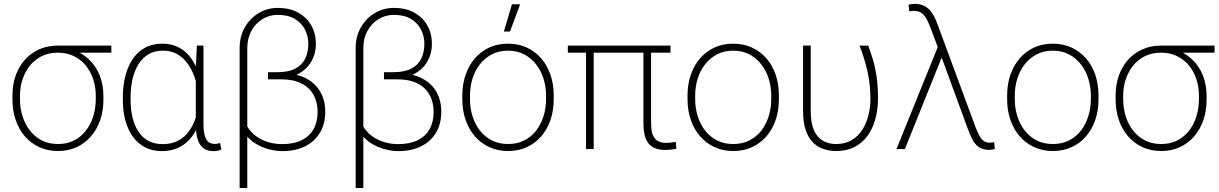

<svg xmlns="http://www.w3.org/2000/svg" viewBox="-20 -761 6220 980"><path d="M43.5 -254.9V-273.4Q43.5 -329.1 60.1 -375.5Q76.7 -421.9 107.2 -456.1Q137.7 -490.2 180.4 -509.3Q223.1 -528.3 275.4 -528.3Q288.1 -527.8 299.6 -524.9Q311 -522 322.5 -518.1Q334 -514.2 346.7 -509.3Q397 -492.7 433.1 -458.7Q469.2 -424.8 488.5 -377Q507.8 -329.1 507.8 -270.5V-251.5Q507.8 -195.3 491.2 -147.7Q474.6 -100.1 444.1 -64.7Q413.6 -29.3 370.8 -9.8Q328.1 9.8 276.4 9.8Q223.6 9.8 180.9 -9.8Q138.2 -29.3 107.4 -64.7Q76.7 -100.1 60.1 -148.4Q43.5 -196.8 43.5 -254.9ZM82 -273.4V-254.9Q82 -209 95 -167.7Q107.9 -126.5 132.8 -94.5Q157.7 -62.5 193.6 -44.2Q229.5 -25.9 276.4 -25.9Q322.3 -25.9 358.2 -44.2Q394 -62.5 418.7 -94.5Q443.4 -126.5 456.1 -167.7Q468.8 -209 468.8 -254.9V-273.4Q468.8 -316.4 456.1 -355.7Q443.4 -395 418.5 -425.8Q393.6 -456.5 357.4 -474.4Q321.3 -492.2 275.4 -492.2Q229 -492.2 193.1 -474.4Q157.2 -456.5 132.6 -425.8Q107.9 -395 95 -355.7Q82 -316.4 82 -273.4ZM548.3 -528.3V-492.2H274.9V-528.3Z M606.9 -252.4V-262.7Q606.9 -325.2 620.4 -375.7Q633.8 -426.3 659.4 -462.6Q685.1 -499 722.4 -518.6Q759.8 -538.1 807.6 -538.1Q842.8 -538.1 871.6 -527.8Q900.4 -517.6 923.1 -498.5Q945.8 -479.5 962.6 -453.1Q979.5 -426.8 991.2 -394.3Q1002.9 -361.8 1009.3 -324.7V-190.4Q1002.9 -149.4 987.5 -112.8Q972.2 -76.2 947 -48.6Q921.9 -21 886.7 -5.4Q851.6 10.3 806.6 10.3Q759.3 10.3 722.2 -8.3Q685.1 -26.9 659.4 -61.5Q633.8 -96.2 620.4 -144.5Q606.9 -192.9 606.9 -252.4ZM646.5 -262.7V-252.4Q646.5 -202.6 656.5 -161.1Q666.5 -119.6 686.5 -89.1Q706.5 -58.6 737.5 -42Q768.6 -25.4 810.5 -25.4Q850.6 -25.4 881.1 -39.1Q911.6 -52.7 933.1 -77.1Q954.6 -101.6 968.5 -133.1Q982.4 -164.6 989.3 -200.2V-308.6Q983.4 -338.9 971.2 -372.6Q959 -406.2 938 -435.8Q917 -465.3 885.7 -483.9Q854.5 -502.4 811.5 -502.4Q769 -502.4 738 -484.1Q707 -465.8 686.8 -433.1Q666.5 -400.4 656.5 -356.9Q646.5 -313.5 646.5 -262.7ZM984.9 -528.3H1018.6V-128.4Q1018.6 -98.6 1022.7 -78.9Q1026.9 -59.1 1034.4 -47.6Q1042 -36.1 1052.2 -31.2Q1062.5 -26.4 1074.7 -26.4Q1083 -26.4 1089.6 -27.8Q1096.2 -29.3 1103.5 -30.8L1109.9 1.5Q1099.6 7.3 1089.6 8.8Q1079.6 10.3 1069.3 10.3Q1046.9 10.3 1030.3 2.4Q1013.7 -5.4 1002.2 -21.7Q990.7 -38.1 985.1 -64.5Q979.5 -90.8 979.5 -128.4V-416.5Z M1347.7 -386.7H1419.4Q1493.7 -386.7 1542.7 -360.6Q1591.8 -334.5 1616 -290.5Q1640.1 -246.6 1640.1 -191.9Q1640.1 -127.4 1612.5 -82.5Q1585 -37.6 1535.9 -13.7Q1486.8 10.3 1422.4 10.3Q1387.2 10.3 1349.6 0Q1312 -10.3 1279.8 -31Q1247.6 -51.8 1227.5 -83.5Q1207.5 -115.2 1207.5 -159.2L1229 -170.9Q1229 -129.4 1255.1 -96.4Q1281.2 -63.5 1325 -44.4Q1368.7 -25.4 1420.4 -25.4Q1479.5 -25.4 1519.8 -45.4Q1560.1 -65.4 1580.6 -102.3Q1601.1 -139.2 1601.1 -189.9Q1601.1 -239.7 1580.1 -277.3Q1559.1 -314.9 1518.1 -335.4Q1477.1 -356 1417.5 -356H1347.7ZM1397.9 -720.7Q1457.5 -720.7 1501.2 -697Q1544.9 -673.3 1568.6 -631.8Q1592.3 -590.3 1592.3 -536.1Q1592.3 -487.8 1569.6 -448Q1546.9 -408.2 1503.7 -384.3Q1460.4 -360.4 1397.9 -360.4H1347.7V-392.6H1396Q1452.1 -392.6 1486.8 -410.6Q1521.5 -428.7 1537.6 -461.4Q1553.7 -494.1 1553.7 -538.6Q1553.7 -575.2 1537.1 -608.9Q1520.5 -642.6 1486.1 -663.8Q1451.7 -685.1 1397.9 -685.1Q1354.5 -685.1 1319.3 -663.3Q1284.2 -641.6 1263.2 -603.5Q1242.2 -565.4 1242.2 -516.1V198.7H1203.1V-516.1Q1203.1 -575.2 1229.7 -621.6Q1256.3 -668 1300.8 -694.3Q1345.2 -720.7 1397.9 -720.7Z M1939.9 -386.7H2011.7Q2085.9 -386.7 2135 -360.6Q2184.1 -334.5 2208.3 -290.5Q2232.4 -246.6 2232.4 -191.9Q2232.4 -127.4 2204.8 -82.5Q2177.2 -37.6 2128.2 -13.7Q2079.1 10.3 2014.6 10.3Q1979.5 10.3 1941.9 0Q1904.3 -10.3 1872.1 -31Q1839.8 -51.8 1819.8 -83.5Q1799.8 -115.2 1799.8 -159.2L1821.3 -170.9Q1821.3 -129.4 1847.4 -96.4Q1873.5 -63.5 1917.2 -44.4Q1960.9 -25.4 2012.7 -25.4Q2071.8 -25.4 2112.1 -45.4Q2152.3 -65.4 2172.9 -102.3Q2193.4 -139.2 2193.4 -189.9Q2193.4 -239.7 2172.4 -277.3Q2151.4 -314.9 2110.4 -335.4Q2069.3 -356 2009.8 -356H1939.9ZM1990.2 -720.7Q2049.8 -720.7 2093.5 -697Q2137.2 -673.3 2160.9 -631.8Q2184.6 -590.3 2184.6 -536.1Q2184.6 -487.8 2161.9 -448Q2139.2 -408.2 2095.9 -384.3Q2052.7 -360.4 1990.2 -360.4H1939.9V-392.6H1988.3Q2044.4 -392.6 2079.1 -410.6Q2113.8 -428.7 2129.9 -461.4Q2146 -494.1 2146 -538.6Q2146 -575.2 2129.4 -608.9Q2112.8 -642.6 2078.4 -663.8Q2043.9 -685.1 1990.2 -685.1Q1946.8 -685.1 1911.6 -663.3Q1876.5 -641.6 1855.5 -603.5Q1834.5 -565.4 1834.5 -516.1V198.7H1795.4V-516.1Q1795.4 -575.2 1822 -621.6Q1848.6 -668 1893.1 -694.3Q1937.5 -720.7 1990.2 -720.7Z M2339.8 -254.9V-273.4Q2339.8 -331.5 2356.7 -379.9Q2373.5 -428.2 2404.3 -463.6Q2435.1 -499 2477.8 -518.6Q2520.5 -538.1 2572.8 -538.1Q2625 -538.1 2668 -518.6Q2710.9 -499 2741.9 -463.6Q2772.9 -428.2 2789.6 -379.9Q2806.2 -331.5 2806.2 -273.4V-254.9Q2806.2 -196.8 2789.6 -148.4Q2772.9 -100.1 2742.2 -64.7Q2711.4 -29.3 2668.7 -9.8Q2626 9.8 2573.7 9.8Q2521 9.8 2478.3 -9.8Q2435.5 -29.3 2404.5 -64.7Q2373.5 -100.1 2356.7 -148.4Q2339.8 -196.8 2339.8 -254.9ZM2378.9 -273.4V-254.9Q2378.9 -209 2391.8 -167.7Q2404.8 -126.5 2429.7 -94.5Q2454.6 -62.5 2490.7 -44.2Q2526.9 -25.9 2573.7 -25.9Q2619.6 -25.9 2655.8 -44.2Q2691.9 -62.5 2716.6 -94.5Q2741.2 -126.5 2754.2 -167.7Q2767.1 -209 2767.1 -254.9V-273.4Q2767.1 -318.4 2754.2 -359.4Q2741.2 -400.4 2716.3 -432.6Q2691.4 -464.8 2655.3 -483.6Q2619.1 -502.4 2572.8 -502.4Q2526.4 -502.4 2490.5 -483.6Q2454.6 -464.8 2429.4 -432.6Q2404.3 -400.4 2391.6 -359.4Q2378.9 -318.4 2378.9 -273.4ZM2551.8 -600.1 2593.3 -739.3H2634.8L2583 -600.1Z M3402.3 -528.3V-492.2H2878.4V-528.3ZM3010.3 -528.3V0H2971.2V-528.3ZM3264.2 -528.3H3303.2V-132.8Q3303.2 -90.3 3313.7 -68.6Q3324.2 -46.9 3341.6 -39.3Q3358.9 -31.7 3378.4 -31.7Q3393.1 -31.7 3405 -33.2Q3417 -34.7 3429.2 -36.6L3432.6 -2.4Q3421.9 1 3404.8 2.7Q3387.7 4.4 3374.5 4.4Q3340.8 4.4 3315.9 -7.8Q3291 -20 3277.6 -50Q3264.2 -80.1 3264.2 -132.8Z M3489.3 -254.9V-273.4Q3489.3 -331.5 3506.1 -379.9Q3522.9 -428.2 3553.7 -463.6Q3584.5 -499 3627.2 -518.6Q3669.9 -538.1 3722.2 -538.1Q3774.4 -538.1 3817.4 -518.6Q3860.4 -499 3891.4 -463.6Q3922.4 -428.2 3939 -379.9Q3955.6 -331.5 3955.6 -273.4V-254.9Q3955.6 -196.8 3939 -148.4Q3922.4 -100.1 3891.6 -64.7Q3860.8 -29.3 3818.1 -9.8Q3775.4 9.8 3723.1 9.8Q3670.4 9.8 3627.7 -9.8Q3585 -29.3 3554 -64.7Q3522.9 -100.1 3506.1 -148.4Q3489.3 -196.8 3489.3 -254.9ZM3528.3 -273.4V-254.9Q3528.3 -209 3541.3 -167.7Q3554.2 -126.5 3579.1 -94.5Q3604 -62.5 3640.1 -44.2Q3676.3 -25.9 3723.1 -25.9Q3769 -25.9 3805.2 -44.2Q3841.3 -62.5 3866 -94.5Q3890.6 -126.5 3903.6 -167.7Q3916.5 -209 3916.5 -254.9V-273.4Q3916.5 -318.4 3903.6 -359.4Q3890.6 -400.4 3865.7 -432.6Q3840.8 -464.8 3804.7 -483.6Q3768.6 -502.4 3722.2 -502.4Q3675.8 -502.4 3639.9 -483.6Q3604 -464.8 3578.9 -432.6Q3553.7 -400.4 3541 -359.4Q3528.3 -318.4 3528.3 -273.4Z M4079.1 -528.3H4118.2V-191.9Q4118.2 -147 4127.7 -115.2Q4137.2 -83.5 4154.8 -64Q4172.4 -44.4 4195.8 -35.2Q4219.2 -25.9 4247.6 -25.9Q4293.5 -25.9 4326.7 -45.4Q4359.9 -64.9 4381.1 -98.1Q4402.3 -131.3 4412.6 -172.6Q4422.9 -213.9 4422.9 -257.8Q4422.4 -335.4 4406.2 -403.1Q4390.1 -470.7 4367.2 -528.3H4411.6Q4423.8 -495.1 4435.3 -457.3Q4446.8 -419.4 4454.1 -371.3Q4461.4 -323.2 4461.4 -259.3Q4461.4 -201.7 4447.8 -152.6Q4434.1 -103.5 4407.5 -67.1Q4380.9 -30.8 4341.3 -10.5Q4301.8 9.8 4249 9.8Q4210.9 9.8 4179.7 -1.7Q4148.4 -13.2 4126 -37.6Q4103.5 -62 4091.3 -100.6Q4079.1 -139.2 4079.1 -192.9Z M4788.1 -471.2 4598.6 0H4555.7L4773.4 -538.1L4803.2 -524.9ZM4648.9 -741.2Q4679.2 -741.2 4699.7 -729.7Q4720.2 -718.3 4733.6 -700Q4747.1 -681.6 4755.6 -661.1Q4764.2 -640.6 4770.5 -623L4958 -115.2Q4968.3 -88.9 4978 -70.3Q4987.8 -51.8 5000.5 -42.2Q5013.2 -32.7 5031.7 -32.7Q5035.2 -32.7 5042.7 -33.4Q5050.3 -34.2 5054.2 -35.6L5058.1 -1Q5053.7 1 5044.4 2.4Q5035.2 3.9 5028.3 3.9Q4994.6 3.9 4974.4 -11.5Q4954.1 -26.9 4942.1 -51.3Q4930.2 -75.7 4920.9 -100.6L4782.7 -477.5L4731.9 -612.8Q4721.7 -640.1 4711.2 -660.9Q4700.7 -681.6 4685.1 -693.6Q4669.4 -705.6 4644.5 -705.6Q4641.1 -705.6 4633.1 -704.8Q4625 -704.1 4621.1 -703.1L4617.7 -736.3Q4622.6 -738.8 4632.6 -740Q4642.6 -741.2 4648.9 -741.2Z M5120.6 -254.9V-273.4Q5120.6 -331.5 5137.5 -379.9Q5154.3 -428.2 5185.1 -463.6Q5215.8 -499 5258.5 -518.6Q5301.3 -538.1 5353.5 -538.1Q5405.8 -538.1 5448.7 -518.6Q5491.7 -499 5522.7 -463.6Q5553.7 -428.2 5570.3 -379.9Q5586.9 -331.5 5586.9 -273.4V-254.9Q5586.9 -196.8 5570.3 -148.4Q5553.7 -100.1 5522.9 -64.7Q5492.2 -29.3 5449.5 -9.8Q5406.7 9.8 5354.5 9.8Q5301.8 9.8 5259 -9.8Q5216.3 -29.3 5185.3 -64.7Q5154.3 -100.1 5137.5 -148.4Q5120.6 -196.8 5120.6 -254.9ZM5159.7 -273.4V-254.9Q5159.7 -209 5172.6 -167.7Q5185.5 -126.5 5210.4 -94.5Q5235.4 -62.5 5271.5 -44.2Q5307.6 -25.9 5354.5 -25.9Q5400.4 -25.9 5436.5 -44.2Q5472.7 -62.5 5497.3 -94.5Q5522 -126.5 5534.9 -167.7Q5547.9 -209 5547.9 -254.9V-273.4Q5547.9 -318.4 5534.9 -359.4Q5522 -400.4 5497.1 -432.6Q5472.2 -464.8 5436 -483.6Q5399.9 -502.4 5353.5 -502.4Q5307.1 -502.4 5271.2 -483.6Q5235.4 -464.8 5210.2 -432.6Q5185.1 -400.4 5172.4 -359.4Q5159.7 -318.4 5159.7 -273.4Z M5674.3 -254.9V-273.4Q5674.3 -329.1 5690.9 -375.5Q5707.5 -421.9 5738 -456.1Q5768.6 -490.2 5811.3 -509.3Q5854 -528.3 5906.2 -528.3Q5918.9 -527.8 5930.4 -524.9Q5941.9 -522 5953.4 -518.1Q5964.8 -514.2 5977.5 -509.3Q6027.8 -492.7 6064 -458.7Q6100.1 -424.8 6119.4 -377Q6138.7 -329.1 6138.7 -270.5V-251.5Q6138.7 -195.3 6122.1 -147.7Q6105.5 -100.1 6075 -64.7Q6044.4 -29.3 6001.7 -9.8Q5959 9.8 5907.2 9.8Q5854.5 9.8 5811.8 -9.8Q5769 -29.3 5738.3 -64.7Q5707.5 -100.1 5690.9 -148.4Q5674.3 -196.8 5674.3 -254.9ZM5712.9 -273.4V-254.9Q5712.9 -209 5725.8 -167.7Q5738.8 -126.5 5763.7 -94.5Q5788.6 -62.5 5824.5 -44.2Q5860.4 -25.9 5907.2 -25.9Q5953.1 -25.9 5989 -44.2Q6024.9 -62.5 6049.6 -94.5Q6074.2 -126.5 6086.9 -167.7Q6099.6 -209 6099.6 -254.9V-273.4Q6099.6 -316.4 6086.9 -355.7Q6074.2 -395 6049.3 -425.8Q6024.4 -456.5 5988.3 -474.4Q5952.1 -492.2 5906.2 -492.2Q5859.9 -492.2 5824 -474.4Q5788.1 -456.5 5763.4 -425.8Q5738.8 -395 5725.8 -355.7Q5712.9 -316.4 5712.9 -273.4ZM6179.2 -528.3V-492.2H5905.8V-528.3Z"/></svg>

Font: Roboto ExtraLight
Style: Regular
Weight: 250
Designer: Christian Robertson
Foundry: Google
Version: Version 3.009; 2024